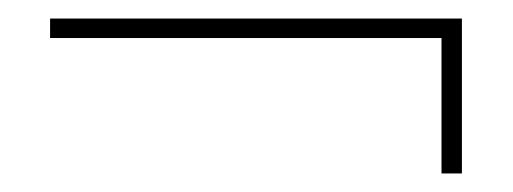

<svg xmlns="http://www.w3.org/2000/svg" viewBox="-20 -283 553 207"><path d="M34 -242V-263H478V-96H456V-242Z"/></svg>

Font: Elsie Swash Caps
Style: Regular
Weight: 400
Designer: Alejandro Inler
Foundry: Alejandro Inler
Version: 1.003